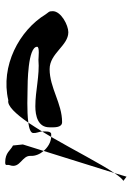

<svg xmlns="http://www.w3.org/2000/svg" viewBox="96 -814 507 739"><g transform="rotate(-90 349.5 -444.5)"><path d="M23 -223 39 -211 53 -258C41 -240 31 -228 23 -223ZM53 -258 138 -530C152 -514 171 -502 192 -501C141 -413 89 -311 53 -258ZM83 -660C69 -620 121 -614 119 -580C118 -562 126 -544 138 -530L163 -610L159 -648C139 -658 132 -678 94 -678C78 -678 87 -670 83 -660ZM192 -501H203C215 -501 213 -525 213 -536C206 -525 199 -513 192 -501ZM207 -570C207 -580 224 -586 247 -589C236 -573 225 -555 213 -536C212 -548 206 -558 207 -570ZM229 -508C229 -492 226 -459 249 -459C321 -459 381 -507 453 -507C514 -507 543 -435 595 -435C622 -435 676 -463 676 -495C676 -511 672 -510 664 -522C602 -624 465 -697 333 -666C312 -671 281 -638 247 -589C292 -595 360 -592 371 -592C397 -592 539 -591 539 -555C539 -545 497 -550 489 -550C428 -545 370 -562 310 -562C273 -562 229 -552 229 -508Z"/></g></svg>

Font: Alpina
Style: Regular
Weight: 400
Version: Version 0.9